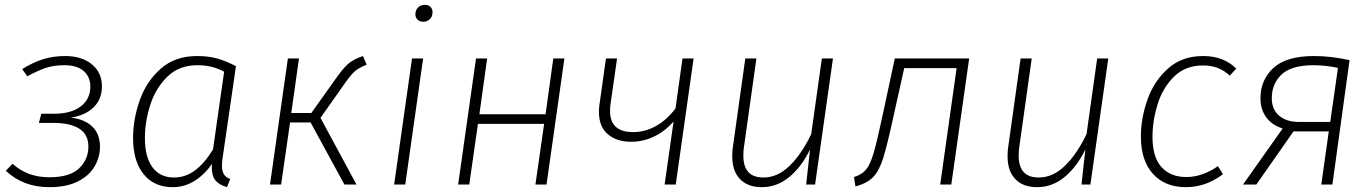

<svg xmlns="http://www.w3.org/2000/svg" viewBox="-20 -764 5682 795"><path d="M402 -407Q402 -353 367.5 -319.5Q333 -286 273 -277Q329 -271 361.5 -240.5Q394 -210 394 -156Q394 -114 372 -75.5Q350 -37 303 -13Q256 11 184 11Q76 11 4 -57L32 -86Q93 -30 184 -30Q269 -30 307.5 -67Q346 -104 346 -157Q346 -207 308.5 -231Q271 -255 202 -255H141L151 -293H202Q275 -293 314.5 -323.5Q354 -354 354 -405Q354 -446 326.5 -470Q299 -494 247 -494Q203 -494 170 -483Q137 -472 93 -448L72 -478Q115 -505 157.5 -518.5Q200 -532 250 -532Q318 -532 360 -498Q402 -464 402 -407Z M957 -490 902 -112Q899 -93 899 -78Q899 -57 906.5 -43.5Q914 -30 933 -23L920 11Q889 2 873 -16Q857 -34 857 -71L858 -86Q827 -41 785.5 -15Q744 11 695 11Q618 11 574.5 -43Q531 -97 531 -192Q531 -270 558.5 -348.5Q586 -427 645.5 -479.5Q705 -532 796 -532Q844 -532 880.5 -521.5Q917 -511 957 -490ZM580 -193Q580 -113 611.5 -71Q643 -29 700 -29Q748 -29 787.5 -58.5Q827 -88 862 -145L908 -467Q860 -494 797 -494Q722 -494 673.5 -447Q625 -400 602.5 -330.5Q580 -261 580 -193Z M1498 -496Q1464 -483 1446.5 -466.5Q1429 -450 1398 -405L1307 -276L1456 0H1406L1266 -257H1181L1144 0H1098L1172 -522H1218L1186 -296H1269L1368 -435Q1400 -481 1422 -500Q1444 -519 1483 -532Z M1732 -522 1658 0H1612L1686 -522ZM1700 -705Q1700 -722 1711 -733Q1722 -744 1739 -744Q1754 -744 1762.5 -735.5Q1771 -727 1771 -713Q1771 -696 1760 -685Q1749 -674 1733 -674Q1718 -674 1709 -682.5Q1700 -691 1700 -705Z M2197 0 2233 -251H1959L1923 0H1877L1951 -522H1997L1965 -291H2239L2271 -522H2317L2243 0Z M2778 0H2732L2769 -261Q2733 -220 2688 -198.5Q2643 -177 2593 -177Q2533 -177 2496.5 -208.5Q2460 -240 2460 -300Q2460 -319 2462 -330L2489 -522H2535L2508 -333Q2506 -323 2506 -304Q2506 -217 2602 -217Q2651 -217 2696.5 -242.5Q2742 -268 2777 -315L2806 -522H2852Z M3012 -116Q3012 -139 3014 -151L3066 -522H3112L3060 -152Q3058 -140 3058 -119Q3058 -29 3141 -29Q3200 -29 3250 -78Q3300 -127 3339 -209L3383 -522H3429L3355 0H3318L3334 -145Q3299 -73 3248 -31Q3197 11 3134 11Q3076 11 3044 -22.5Q3012 -56 3012 -116Z M3919 0H3873L3941 -482H3724L3682 -293Q3654 -164 3637.5 -111Q3621 -58 3596 -31.5Q3571 -5 3522 8L3516 -31Q3549 -41 3566.5 -62.5Q3584 -84 3598 -132.5Q3612 -181 3637 -298L3685 -522H3993Z M4152 -116Q4152 -139 4154 -151L4206 -522H4252L4200 -152Q4198 -140 4198 -119Q4198 -29 4281 -29Q4340 -29 4390 -78Q4440 -127 4479 -209L4523 -522H4569L4495 0H4458L4474 -145Q4439 -73 4388 -31Q4337 11 4274 11Q4216 11 4184 -22.5Q4152 -56 4152 -116Z M5099 -480 5072 -451Q5049 -472 5022.5 -482.5Q4996 -493 4961 -493Q4888 -493 4841 -446.5Q4794 -400 4773 -331.5Q4752 -263 4752 -197Q4752 -114 4789 -72.5Q4826 -31 4892 -31Q4958 -31 5023 -76L5044 -43Q4974 11 4890 11Q4804 11 4754 -44Q4704 -99 4704 -199Q4704 -274 4731 -351Q4758 -428 4816 -480Q4874 -532 4962 -532Q5046 -532 5099 -480Z M5568 -515 5497 0H5451L5482 -220H5336L5182 0H5127L5291 -232Q5246 -246 5222.5 -279Q5199 -312 5199 -357Q5199 -433 5252.5 -482.5Q5306 -532 5421 -532Q5490 -532 5568 -515ZM5246 -357Q5246 -311 5276.5 -285Q5307 -259 5359 -259H5488L5520 -483Q5467 -494 5419 -494Q5328 -494 5287 -456Q5246 -418 5246 -357Z"/></svg>

Font: Fira Sans ExtraLight
Style: Italic
Weight: 275
Italic angle: -8°
Designer: Carrois Corporate & Edenspiekermann AG
Foundry: Carrois Corporate GbR & Edenspiekermann AG
Version: Version 4.203